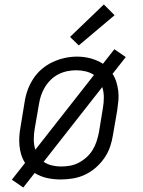

<svg xmlns="http://www.w3.org/2000/svg" viewBox="-20 -794 640 858"><path d="M84 44 33 9 92 -66Q81 -83 75 -102.5Q69 -122 67 -143Q65 -164 66.5 -185.5Q68 -207 72 -228L90 -338Q94 -365 103.5 -391.5Q113 -418 129 -442.5Q145 -467 167.5 -486Q190 -505 216 -517Q242 -529 269.5 -535Q297 -541 324 -541Q356 -541 385.5 -533Q415 -525 440 -509L491 -574L542 -539L483 -464Q494 -447 500 -427.5Q506 -408 508.5 -387Q511 -366 509 -344.5Q507 -323 504 -302L485 -192Q481 -165 472 -138.5Q463 -112 446.5 -88Q430 -64 407.5 -44.5Q385 -25 359 -13Q333 -1 305.5 3.5Q278 8 251 8Q220 8 190 1.5Q160 -5 135 -21ZM138 -125 400 -459Q384 -470 363 -475Q342 -480 321 -480Q301 -480 281 -476Q261 -472 242 -462.5Q223 -453 207.5 -438Q192 -423 181 -405Q170 -387 163.5 -367.5Q157 -348 154 -328L135 -218Q131 -195 131 -171Q131 -147 138 -125ZM252 -50Q273 -50 293 -53.5Q313 -57 332 -67Q351 -77 367 -91.5Q383 -106 394 -124Q405 -142 411.5 -162Q418 -182 422 -202L440 -312Q444 -335 444 -359Q444 -383 437 -405L175 -71Q191 -60 211 -55Q231 -50 252 -50ZM332 -591 293 -629 444 -774 492 -726Z"/></svg>

Font: Iosevka Curly Slab LtExObl
Style: Regular
Weight: 300
Width: 7
Italic angle: -9°
Monospace: yes
Designer: Belleve Invis
Foundry: Belleve Invis
Version: Version 11.1.0; ttfautohint (v1.8.3)